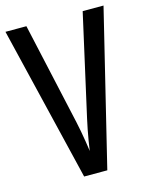

<svg xmlns="http://www.w3.org/2000/svg" viewBox="-109 -785 671 856"><g transform="rotate(-15 226.5 -357.0)"><path d="M452.6 -713.9 278.8 0H171.9L0 -713.9H96.7L201.2 -243.2Q206.1 -222.2 210.4 -197.8Q214.8 -173.3 218.8 -148.9Q222.7 -124.5 225.6 -103.5Q228.5 -124.5 232.4 -148.7Q236.3 -172.9 241.2 -197.5Q246.1 -222.2 251 -244.6L356.4 -713.9Z"/></g></svg>

Font: Open Sans Condensed Medium
Style: Regular
Weight: 500
Width: 3
Designer: Monotype Design Team
Foundry: Monotype Imaging Inc.
Version: Version 3.000